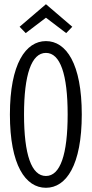

<svg xmlns="http://www.w3.org/2000/svg" viewBox="-20 -878 435 911"><path d="M368 -335C368 -576 294 -683 198 -683C102 -683 27 -575 27 -335C27 -94 101 13 198 13C294 13 368 -94 368 -335ZM301 -335C301 -145 266 -43 198 -43C129 -43 94 -145 94 -335C94 -523 129 -627 198 -627C266 -627 301 -525 301 -335ZM323 -751 198 -858 73 -751 102 -721 198 -794 294 -721Z"/></svg>

Font: Stint Ultra Condensed
Style: Regular
Weight: 400
Width: 1
Designer: Astigmatic (AOETI)
Foundry: Astigmatic (AOETI)
Version: Version 1.000